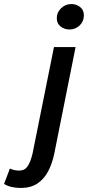

<svg xmlns="http://www.w3.org/2000/svg" viewBox="-145 -724 435 950"><path d="M-42 206Q-65 206 -86 201.5Q-107 197 -125 186L-96 110Q-85 115 -74 117.5Q-63 120 -50 120Q-23 120 -8.5 99Q6 78 16 36L122 -491H229L123 39Q113 86 93 124Q73 162 40 184Q7 206 -42 206ZM198 -578Q175 -578 155.5 -592.5Q136 -607 136 -634Q136 -663 157.5 -683.5Q179 -704 208 -704Q232 -704 251 -689.5Q270 -675 270 -648Q270 -618 249 -598Q228 -578 198 -578Z"/></svg>

Font: Source Sans 3 SemiBold
Style: Italic
Weight: 600
Italic angle: -11°
Designer: Paul D. Hunt
Foundry: Adobe
Version: Version 3.046;hotconv 1.0.118;makeotfexe 2.5.65603